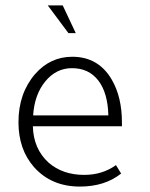

<svg xmlns="http://www.w3.org/2000/svg" viewBox="-20 -675 552 707"><path d="M232 -553 156 -655H211L259 -553ZM429 -210H101Q103 -127 159 -76Q211 -31 290 -31Q357 -31 407 -67L426 -36Q366 12 274 12Q169 12 105 -60Q48 -125 48 -225Q48 -331 109 -402Q165 -466 246 -466Q343 -466 392 -381Q429 -317 429 -224ZM102 -250H379Q377 -333 342 -378.5Q307 -424 245 -424Q187 -424 147 -375.5Q107 -327 102 -250Z"/></svg>

Font: TajawalTap
Style: Regular
Weight: 300
Designer: Boutros Fonts
Foundry: Created by Boutros International 2017
Version: Version 2.700